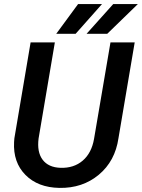

<svg xmlns="http://www.w3.org/2000/svg" viewBox="-20 -921 704 952"><path d="M647.9 -710.9 567.4 -235.8Q550.8 -122.1 470 -54.7Q389.2 12.7 274.4 10.7Q168 8.8 106.2 -53.7Q44.4 -116.2 49.8 -216.8L51.3 -235.4L131.8 -710.9H252L171.4 -234.9Q162.6 -167 191.4 -128.9Q220.2 -90.8 280.3 -88.9Q346.2 -86.9 390.1 -124.5Q434.1 -162.1 446.3 -232.4L527.8 -710.9ZM541.5 -900.9H663.6L511.7 -753.4H409.2ZM367.2 -900.9H485.8L355 -753.4H258.8Z"/></svg>

Font: Roboto Medium
Style: Italic
Weight: 500
Italic angle: -12°
Designer: Google
Version: Version 2.134; 2016